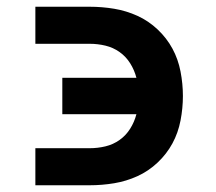

<svg xmlns="http://www.w3.org/2000/svg" viewBox="-20 -550 640 570"><path d="M85 0V-110H246Q270 -110 293 -115.5Q316 -121 335 -134.5Q354 -148 366.5 -168Q379 -188 385 -211H165V-319H385Q379 -342 366.5 -362Q354 -382 335 -395.5Q316 -409 293 -414.5Q270 -420 246 -420H85V-530H246Q283 -530 319 -524Q355 -518 388 -503Q421 -488 448 -462.5Q475 -437 492 -405.5Q509 -374 516 -337.5Q523 -301 523 -265Q523 -229 516 -192.5Q509 -156 492 -124.5Q475 -93 448 -67.5Q421 -42 388 -27Q355 -12 319 -6Q283 0 246 0Z"/></svg>

Font: Iosevka Slab XBdEx
Style: Regular
Weight: 800
Width: 7
Monospace: yes
Designer: Belleve Invis
Foundry: Belleve Invis
Version: Version 11.1.0; ttfautohint (v1.8.3)